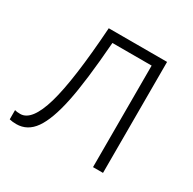

<svg xmlns="http://www.w3.org/2000/svg" viewBox="-118 -613 742 739"><g transform="rotate(30 253.0 -244.0)"><path d="M423.3 0H378.9V-451.2H204.6Q190.9 -272 171.1 -178Q151.4 -84 120.4 -39.8Q89.4 4.4 40 4.4Q22.5 4.4 9.3 1V-40Q17.6 -37.1 33.7 -37.1Q85 -37.1 116.5 -145.3Q147.9 -253.4 164.1 -493.2H423.3Z"/></g></svg>

Font: Bpm'online Open Sans Light
Style: Regular
Weight: 300
Foundry: Ascender Corporation
Version: Version 1.10